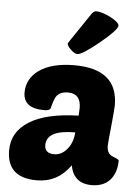

<svg xmlns="http://www.w3.org/2000/svg" viewBox="-57 -874 677 928"><g transform="rotate(5 281.5 -409.5)"><path d="M93 -264Q175 -315 331 -319Q333 -347 333 -356Q333 -426 271 -426Q233 -426 216 -404Q205 -389 194 -345Q191 -331 163 -331Q61 -331 61 -408Q61 -474 118 -516Q180 -560 290 -560Q501 -560 501 -384Q501 -369 493 -285Q484 -201 484 -186Q484 -147 514 -136Q543 -125 543 -120Q543 -68 518 -33Q486 10 423 10Q335 10 319 -77Q258 10 156 10Q11 10 11 -123Q11 -213 93 -264ZM183 -164Q183 -123 229 -123Q264 -123 289 -152Q318 -183 322 -237Q183 -237 183 -164ZM267 -633Q248 -650 248 -663L350 -814Q360 -829 373 -829Q398 -829 441 -808Q485 -785 485 -769Q485 -749 404 -682Q322 -615 299 -615Q285 -615 267 -633Z"/></g></svg>

Font: PoetsenOne
Style: Regular
Weight: 400
Designer: Rodrigo Fuenzalida, Pablo Impallari
Foundry: Pablo Impallari, Rodrigo Fuenzalida
Version: Version 1.000